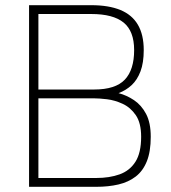

<svg xmlns="http://www.w3.org/2000/svg" viewBox="-20 -720 660 740"><path d="M92 0V-700H332Q399 -700 444 -681.5Q489 -663 511.5 -624.5Q534 -586 534 -527Q534 -478 521.5 -445Q509 -412 487.5 -392Q466 -372 437 -361Q468 -353 496.5 -334Q525 -315 543 -281Q561 -247 561 -193Q561 -136 546 -98.5Q531 -61 503 -39.5Q475 -18 436.5 -9Q398 0 351 0ZM128 -34H351Q402 -34 441 -48Q480 -62 502 -96.5Q524 -131 524 -193Q524 -246 503.5 -276Q483 -306 452.5 -320Q422 -334 392 -337.5Q362 -341 343 -341H128ZM128 -375H343Q425 -375 461 -413Q497 -451 497 -527Q497 -600 456.5 -633Q416 -666 332 -666H128Z"/></svg>

Font: TitilliumWeb ExtraLight
Style: Regular
Weight: 400
Designer: Mohamed Gaber, Accademia di Belle Arti di Urbino and others
Foundry: Kief Type Foundry, Accademia di Belle Arti di Urbino and others
Version: Version 3.000; ttfautohint (v1.8.2)